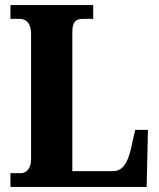

<svg xmlns="http://www.w3.org/2000/svg" viewBox="-20 -734 626 754"><path d="M21 0H556L561 -224H511L494 -149C480 -88 458 -62 424 -62H264V-605C264 -645 274 -660 307 -660H346V-714H21V-660H56C81 -660 102 -645 102 -602V-109C102 -69 81 -54 62 -54H21Z"/></svg>

Font: Noto Serif Khmer Condensed ExtraBold
Style: Regular
Weight: 800
Width: 3
Designer: Danh Hong and the Monotype Design Team
Foundry: Monotype Imaging Inc.
Version: Version 2.004